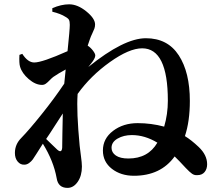

<svg xmlns="http://www.w3.org/2000/svg" viewBox="-20 -832 1040 912"><path d="M589.8 -79.1Q683.6 -79.1 727.5 -154.3Q668 -190.4 606.4 -190.4Q567.4 -190.4 538.6 -173.8Q509.8 -157.2 509.8 -129.9Q509.8 -107.4 530.3 -93.3Q550.8 -79.1 589.8 -79.1ZM252 -121.1Q273.4 -102.5 275.4 -130.9Q275.4 -143.6 276.4 -199.7Q277.3 -255.9 278.3 -293Q267.6 -277.3 241.2 -235.8Q214.8 -194.3 199.2 -171.9Q210 -161.1 229 -143.1Q248 -125 252 -121.1ZM228.5 -776.4V-793Q270.5 -811.5 308.6 -811.5Q348.6 -811.5 390.1 -777.8Q431.6 -744.1 431.6 -715.8Q431.6 -705.1 428.2 -695.8Q424.8 -686.5 418 -672.4Q411.1 -658.2 407.2 -646.5Q406.2 -644.5 396.5 -615.2Q410.2 -606.4 421.4 -591.8Q432.6 -577.1 432.6 -568.4Q432.6 -554.7 411.1 -528.3L399.4 -513.7Q568.4 -650.4 672.9 -650.4Q776.4 -650.4 829.1 -569.3Q881.8 -488.3 881.8 -352.5Q881.8 -255.9 858.4 -185.5Q888.7 -167 923.8 -133.8Q963.9 -95.7 963.9 -51.8Q963.9 -29.3 951.7 -14.6Q939.5 0 917 0Q903.3 1 892.1 -6.8Q880.9 -14.6 862.3 -34.2Q829.1 -70.3 809.6 -88.9Q743.2 2.9 616.2 2.9Q553.7 2.9 511.2 -30.3Q468.8 -63.5 468.8 -117.2Q468.8 -173.8 517.1 -210.4Q565.4 -247.1 633.8 -247.1Q698.2 -247.1 759.8 -230.5Q777.3 -290 777.3 -353.5Q777.3 -602.5 655.3 -602.5Q593.8 -602.5 502 -537.1Q410.2 -471.7 348.6 -385.7V-383.8Q342.8 -303.7 358.4 -139.6Q359.4 -127 364.3 -92.3Q369.1 -57.6 369.1 -41Q369.1 2.9 349.1 31.7Q329.1 60.5 300.8 60.5Q255.9 60.5 249 13.7Q234.4 -67.4 183.6 -149.4L153.3 -101.6Q142.6 -84 135.7 -74.7Q128.9 -65.4 118.2 -57.6Q107.4 -49.8 95.7 -49.8Q77.1 -48.8 64 -64.5Q50.8 -80.1 50.8 -105.5Q50.8 -146.5 81.1 -176.8Q118.2 -214.8 177.7 -289.1Q237.3 -363.3 285.2 -434.6Q289.1 -479.5 292 -502Q260.7 -485.4 233.4 -466.8Q226.6 -461.9 216.3 -451.2Q206.1 -440.4 197.8 -434.6Q189.5 -428.7 179.7 -428.7Q148.4 -428.7 116.2 -456.5Q84 -484.4 75.2 -515.6Q70.3 -531.2 72.3 -571.3L85.9 -576.2Q112.3 -535.2 142.6 -535.2Q180.7 -535.2 300.8 -588.9Q311.5 -691.4 311.5 -713.9Q311.5 -730.5 307.6 -737.8Q303.7 -745.1 291 -752Q268.6 -766.6 228.5 -776.4Z"/></svg>

Font: GenYoMin TW TTF Bold
Style: Regular
Weight: 700
Version: Version 1.300